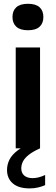

<svg xmlns="http://www.w3.org/2000/svg" viewBox="-20 -802 302 1038"><path d="M65 0V-545.5H196.5V0ZM131 -638.5Q89 -638.5 68.2 -657.5Q47.5 -676.5 47.5 -710Q47.5 -744 68.2 -762.8Q89 -781.5 131 -781.5Q173.5 -781.5 194 -762.8Q214.5 -744 214.5 -710Q214.5 -676.5 194 -657.5Q173.5 -638.5 131 -638.5ZM140.5 216.5Q80.5 216.5 49.2 189.5Q18 162.5 18 117Q18 87 31.5 60.5Q45 34 76 10.8Q107 -12.5 160 -33L196.5 0Q157.5 17.5 135.5 35Q113.5 52.5 104.2 70.8Q95 89 95 108.5Q95 133 111 147Q127 161 157 161Q172 161 189 156.8Q206 152.5 224 144V199Q206.5 206.5 185.8 211.5Q165 216.5 140.5 216.5Z"/></svg>

Font: Encode Sans Condensed Thin SemiBold
Style: Regular
Weight: 600
Version: Version 3.002